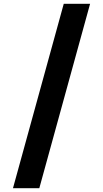

<svg xmlns="http://www.w3.org/2000/svg" viewBox="-20 -843 540 1006"><path d="M48 143 314 -823H452L186 143Z"/></svg>

Font: Iosevka Curly Slab Heavy
Style: Regular
Weight: 900
Monospace: yes
Designer: Belleve Invis
Foundry: Belleve Invis
Version: Version 22.1.2; ttfautohint (v1.8.4)